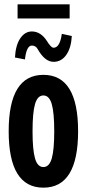

<svg xmlns="http://www.w3.org/2000/svg" viewBox="-20 -855 400 885"><path d="M20 -250Q20 -510 180 -510Q340 -510 340 -250Q340 10 180 10Q20 10 20 -250ZM141.5 -124.5Q153 -85 180 -85Q207 -85 218.5 -124.5Q230 -164 230 -250Q230 -336 218.5 -375.5Q207 -415 180 -415Q153 -415 141.5 -375.5Q130 -336 130 -250Q130 -164 141.5 -124.5ZM311 -689Q308 -634 285.5 -602Q263 -570 227 -570Q187 -570 154 -628Q145 -645 127 -645Q102 -645 95 -581L49 -590Q52 -647 73.5 -678.5Q95 -710 127 -710Q168 -710 197 -665Q202 -656 211 -645.5Q220 -635 227 -635Q256 -635 265 -699ZM61 -770V-835H301V-770Z"/></svg>

Font: Gully ECD Medium
Style: Regular
Weight: 500
Width: 2
Designer: jaikishan Patel
Foundry: MagicType
Version: Version 1.000;Glyphs 3.2 (3242)